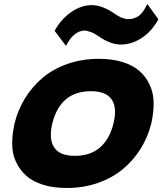

<svg xmlns="http://www.w3.org/2000/svg" viewBox="-20 -936 817 966"><path d="M550.8 -314.9Q570.3 -391.6 542.7 -434.3Q515.1 -477.1 437 -477.1Q283.7 -477.1 243.2 -314.9Q224.6 -237.8 252.2 -194.8Q279.8 -151.9 356.9 -151.9Q435.1 -151.9 483.6 -194.6Q532.2 -237.3 550.8 -314.9ZM741.2 -314.9Q724.1 -246.1 687.5 -187.5Q650.9 -128.9 597.7 -84.7Q544.4 -40.5 471.9 -15.4Q399.4 9.8 315.9 9.8Q248.5 9.8 196.3 -6.6Q144 -22.9 111.6 -52.2Q79.1 -81.5 60.3 -122.1Q41.5 -162.6 41.3 -211.2Q41 -259.8 53.2 -314.9Q70.3 -384.3 106.7 -442.9Q143.1 -501.5 195.8 -545.7Q248.5 -589.8 321 -615Q393.6 -640.1 477.1 -640.1Q544.4 -640.1 596.9 -623.8Q649.4 -607.4 682.1 -578.4Q714.8 -549.3 733.6 -508.5Q752.4 -467.8 752.9 -418.9Q753.4 -370.1 741.2 -314.9ZM721.2 -916 776.9 -838.9Q743.7 -778.3 693.1 -745.1Q642.6 -711.9 587.9 -711.9Q561 -711.9 532.5 -722.9Q503.9 -733.9 481.9 -750Q452.6 -768.6 444.8 -772Q417 -782.2 407.2 -782.2Q351.1 -782.2 312 -705.1L254.9 -780.8Q283.7 -835.9 335.2 -873Q386.7 -910.2 441.9 -910.2Q469.2 -910.2 498.5 -898.7Q527.8 -887.2 548.8 -872.1Q573.7 -855.5 586.9 -849.1Q610.4 -839.8 623 -839.8Q636.2 -839.8 645.5 -841.8Q654.8 -843.8 668.7 -850.3Q682.6 -856.9 695.8 -873.5Q709 -890.1 721.2 -916Z"/></svg>

Font: Sinkin Sans 800 Black Italic
Style: Regular
Weight: 900
Italic angle: -112°
Designer: Keith Bates
Foundry: K-Type
Version: Sinkin Sans (version 1.0)  by Keith Bates   •   © 2014   www